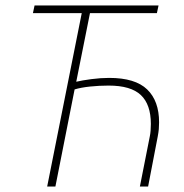

<svg xmlns="http://www.w3.org/2000/svg" viewBox="-20 -680 672 700"><path d="M152 0 278 -632H100L106 -660H558L552 -632H308L258 -382Q279 -387 313 -391.5Q347 -396 378 -396Q473 -396 516.5 -354Q560 -312 560 -234Q560 -221 559 -209.5Q558 -198 555 -182L520 0H490L526 -182Q528 -191 529 -203Q530 -215 530 -228Q530 -299 493.5 -333.5Q457 -368 376 -368Q342 -368 308.5 -364.5Q275 -361 252 -354L182 0Z"/></svg>

Font: Source Sans 3 VF
Style: Italic
Weight: 200
Italic angle: -11°
Designer: Paul D. Hunt
Foundry: Adobe Systems Incorporated
Version: Version 3.042;hotconv 1.0.118;makeotfexe 2.5.65603